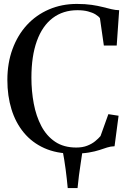

<svg xmlns="http://www.w3.org/2000/svg" viewBox="-20 -772 666 978"><path d="M325 186Q323 163.5 320.2 139Q317.5 114.5 314.2 89.5Q311 64.5 307 40.8Q303 17 299 -4.5L400.5 -4Q396.5 24.5 391.5 56.5Q386.5 88.5 382.2 121.5Q378 154.5 375 186ZM351 10.5Q268 10.5 205.8 -17.5Q143.5 -45.5 101.5 -96.2Q59.5 -147 38.5 -215.2Q17.5 -283.5 17.5 -364.5Q17.5 -451 43.8 -522.2Q70 -593.5 117.2 -644.8Q164.5 -696 229.5 -724Q294.5 -752 371.5 -752Q415 -752 447 -747.2Q479 -742.5 503.2 -736.2Q527.5 -730 547.8 -725.2Q568 -720.5 587 -720L574.5 -540H509L489 -679.5Q481.5 -689.5 466.2 -698.8Q451 -708 428 -714Q405 -720 374.5 -720Q301 -720 248.2 -680Q195.5 -640 167.8 -563.2Q140 -486.5 140 -376Q140 -308 152 -244.2Q164 -180.5 190.5 -130Q217 -79.5 260.8 -50Q304.5 -20.5 368.5 -20.5Q400.5 -20.5 424.2 -29.8Q448 -39 464.8 -52.8Q481.5 -66.5 492 -79L532 -190.5L584 -182.5L563.5 -27Q543.5 -26.5 526 -20.8Q508.5 -15 486.5 -7.8Q464.5 -0.5 432.2 5Q400 10.5 351 10.5Z"/></svg>

Font: Merriweather 120pt
Style: Regular
Weight: 400
Version: Version 2.100